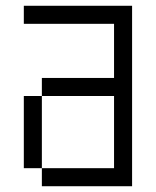

<svg xmlns="http://www.w3.org/2000/svg" viewBox="-20 -645 540 665"><path d="M437.5 0H125V-62.5H375V-312.5H125V-375H375V-562.5H62.5V-625H437.5ZM62.5 -312.5H125V-62.5H62.5Z"/></svg>

Font: ChillBitmapSE 16px
Style: Regular
Weight: 400
Designer: Designed by Warren2060
Foundry: ChillType
Version: Version 1.000